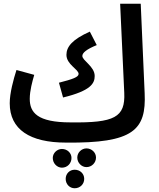

<svg xmlns="http://www.w3.org/2000/svg" viewBox="-20 -741 850 1026"><path d="M332 21C694 25 762 -47 753 -243L732 -721H622L644 -245C650 -114 592 -84 357 -87C179 -87 139 -140 139 -213C139 -256 153 -307 163 -341L68 -367C52 -317 32 -244 32 -189C32 -49 140 21 332 21ZM317 -220C465 -256 486 -295 486 -335C486 -386 420 -417 420 -442C420 -459 443 -478 497 -500L460 -572C366 -530 335 -491 335 -448C335 -396 400 -371 400 -346C400 -329 369 -318 295 -299ZM442 52C416 52 393 74 393 101C393 129 416 152 442 152C470 152 493 129 493 101C493 74 470 52 442 52ZM311 55C285 55 262 77 262 103C262 132 285 155 311 155C340 155 362 132 362 103C362 77 340 55 311 55ZM379 166C352 166 331 187 331 215C331 243 352 265 379 265C408 265 430 243 430 215C430 187 408 166 379 166Z"/></svg>

Font: Noto Sans Arabic UI XCn SmBd
Style: Regular
Weight: 600
Width: 2
Designer: Monotype Design Team, Nadine Chahine and Nizar Qandah
Foundry: Monotype Imaging Inc.
Version: Version 2.010